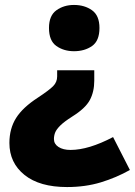

<svg xmlns="http://www.w3.org/2000/svg" viewBox="-20 -583 545 776"><path d="M361 -257Q361 -212 343 -178.5Q325 -145 272 -112Q239 -91 223.5 -75.5Q208 -60 203 -47.5Q198 -35 198 -21Q198 -1 216.5 11Q235 23 265 23Q338 23 437 -29L505 104Q450 135 387.5 154Q325 173 251 173Q140 173 79 124Q18 75 18 -5Q18 -63 45 -106Q72 -149 134 -189Q178 -218 194.5 -234.5Q211 -251 211 -274V-299H361ZM382 -470Q382 -418 352 -397Q322 -376 279 -376Q238 -376 208 -397Q178 -418 178 -470Q178 -520 208 -541.5Q238 -563 279 -563Q322 -563 352 -541.5Q382 -520 382 -470Z"/></svg>

Font: Noto Sans Lao Black
Style: Regular
Weight: 900
Designer: Monotype Design Team
Foundry: Monotype Imaging Inc.
Version: Version 2.003; ttfautohint (v1.8.4.7-5d5b)